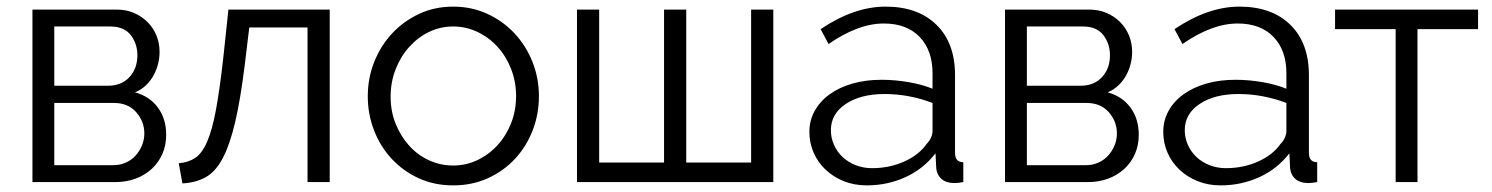

<svg xmlns="http://www.w3.org/2000/svg" viewBox="-20 -550 4506 580"><path d="M333 -521Q361 -521 384.5 -511Q408 -501 425.5 -483.5Q443 -466 452.5 -443Q462 -420 462 -393Q462 -375 457.5 -357Q453 -339 444 -322.5Q435 -306 421 -292.5Q407 -279 388 -271Q432 -259 457 -225Q482 -191 482 -143Q482 -111 470.5 -85Q459 -59 438.5 -40Q418 -21 390 -10.5Q362 0 329 0H78V-521ZM306 -291Q347 -291 371 -317Q395 -343 395 -383Q395 -418 375 -444Q355 -470 313 -470H144V-291ZM322 -51Q343 -51 360.5 -59Q378 -67 390 -80.5Q402 -94 409 -111Q416 -128 416 -147Q416 -183 391.5 -211Q367 -239 324 -239H144V-51Z M520 -57Q548 -59 569 -72.5Q590 -86 605.5 -121.5Q621 -157 632.5 -219Q644 -281 655 -380L670 -521H976V0H909V-467H733L719 -351Q706 -247 690 -179.5Q674 -112 652.5 -71.5Q631 -31 601 -14.5Q571 2 531 4Z M1349 10Q1292 10 1245 -11.5Q1198 -33 1163.5 -70Q1129 -107 1110 -156Q1091 -205 1091 -259Q1091 -314 1110.5 -363Q1130 -412 1164.5 -449Q1199 -486 1246 -508Q1293 -530 1349 -530Q1405 -530 1452.5 -508Q1500 -486 1534.5 -449Q1569 -412 1588.5 -363Q1608 -314 1608 -259Q1608 -205 1589 -156Q1570 -107 1535.5 -70Q1501 -33 1453.5 -11.5Q1406 10 1349 10ZM1160 -258Q1160 -214 1175 -176.5Q1190 -139 1215.5 -110.5Q1241 -82 1275.5 -66Q1310 -50 1349 -50Q1388 -50 1422.5 -66.5Q1457 -83 1483 -111.5Q1509 -140 1524 -178Q1539 -216 1539 -260Q1539 -303 1524 -341.5Q1509 -380 1483 -408.5Q1457 -437 1422.5 -453.5Q1388 -470 1349 -470Q1310 -470 1276 -453.5Q1242 -437 1216 -408Q1190 -379 1175 -340.5Q1160 -302 1160 -258Z M1723 0V-521H1790V-59H1986V-521H2053V-59H2249V-521H2316V0Z M2598 10Q2561 10 2529.5 -2.5Q2498 -15 2474.5 -37Q2451 -59 2438 -88.5Q2425 -118 2425 -152Q2425 -186 2441 -215Q2457 -244 2486 -265Q2515 -286 2555 -297.5Q2595 -309 2643 -309Q2683 -309 2724 -302Q2765 -295 2797 -282V-329Q2797 -398 2758 -438.5Q2719 -479 2650 -479Q2610 -479 2568 -463Q2526 -447 2483 -417L2459 -462Q2560 -530 2655 -530Q2753 -530 2809 -475Q2865 -420 2865 -323V-88Q2865 -60 2890 -60V0Q2873 3 2864 3Q2838 3 2823.5 -10Q2809 -23 2808 -46L2806 -87Q2770 -40 2715.5 -15Q2661 10 2598 10ZM2614 -42Q2667 -42 2711.5 -62Q2756 -82 2779 -115Q2788 -124 2792.5 -134.5Q2797 -145 2797 -154V-239Q2763 -252 2726.5 -259Q2690 -266 2652 -266Q2580 -266 2535 -236Q2490 -206 2490 -157Q2490 -133 2499.5 -112Q2509 -91 2525.5 -75.5Q2542 -60 2565 -51Q2588 -42 2614 -42Z M3271 -521Q3299 -521 3322.5 -511Q3346 -501 3363.5 -483.5Q3381 -466 3390.5 -443Q3400 -420 3400 -393Q3400 -375 3395.5 -357Q3391 -339 3382 -322.5Q3373 -306 3359 -292.5Q3345 -279 3326 -271Q3370 -259 3395 -225Q3420 -191 3420 -143Q3420 -111 3408.5 -85Q3397 -59 3376.5 -40Q3356 -21 3328 -10.5Q3300 0 3267 0H3016V-521ZM3244 -291Q3285 -291 3309 -317Q3333 -343 3333 -383Q3333 -418 3313 -444Q3293 -470 3251 -470H3082V-291ZM3260 -51Q3281 -51 3298.5 -59Q3316 -67 3328 -80.5Q3340 -94 3347 -111Q3354 -128 3354 -147Q3354 -183 3329.5 -211Q3305 -239 3262 -239H3082V-51Z M3667 10Q3630 10 3598.5 -2.5Q3567 -15 3543.5 -37Q3520 -59 3507 -88.5Q3494 -118 3494 -152Q3494 -186 3510 -215Q3526 -244 3555 -265Q3584 -286 3624 -297.5Q3664 -309 3712 -309Q3752 -309 3793 -302Q3834 -295 3866 -282V-329Q3866 -398 3827 -438.5Q3788 -479 3719 -479Q3679 -479 3637 -463Q3595 -447 3552 -417L3528 -462Q3629 -530 3724 -530Q3822 -530 3878 -475Q3934 -420 3934 -323V-88Q3934 -60 3959 -60V0Q3942 3 3933 3Q3907 3 3892.5 -10Q3878 -23 3877 -46L3875 -87Q3839 -40 3784.5 -15Q3730 10 3667 10ZM3683 -42Q3736 -42 3780.5 -62Q3825 -82 3848 -115Q3857 -124 3861.5 -134.5Q3866 -145 3866 -154V-239Q3832 -252 3795.5 -259Q3759 -266 3721 -266Q3649 -266 3604 -236Q3559 -206 3559 -157Q3559 -133 3568.5 -112Q3578 -91 3594.5 -75.5Q3611 -60 3634 -51Q3657 -42 3683 -42Z M4262 0H4196V-462H4013V-521H4445V-462H4262Z"/></svg>

Font: PTCRaleway
Style: Regular
Weight: 400
Designer: Matt McInerney, Pablo Impallari, Rodrigo Fuenzalida
Foundry: Matt McInerney, Pablo Impallari, Rodrigo Fuenzalida
Version: Version 3.000g; ttfautohint (v1.5) -l 8 -r 28 -G 28 -x 14 -D